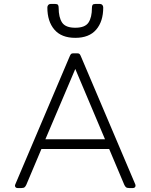

<svg xmlns="http://www.w3.org/2000/svg" viewBox="-20 -949 760 969"><path d="M219 -911Q219 -919 223.5 -924Q228 -929 235 -929H259Q269 -929 272.5 -924.5Q276 -920 276 -910Q276 -861 293.5 -835Q311 -809 360 -809Q409 -809 426.5 -835Q444 -861 444 -910Q444 -920 447.5 -924.5Q451 -929 461 -929H485Q492 -929 496.5 -924Q501 -919 501 -911Q501 -841 465.5 -799.5Q430 -758 360 -758Q290 -758 254.5 -799.5Q219 -841 219 -911ZM57 -18 331 -663Q335 -673 338.5 -676.5Q342 -680 351 -680H369Q378 -680 381.5 -676.5Q385 -673 389 -663L663 -18Q664 -16 664 -12Q664 -7 660.5 -3.5Q657 0 651 0H632Q621 0 616 -4Q611 -8 607 -17L531 -197H189L113 -17Q109 -8 104 -4Q99 0 88 0H69Q61 0 57.5 -5.5Q54 -11 57 -18ZM510 -246 360 -601 209 -246Z"/></svg>

Font: Mitr ExtraLight
Style: Regular
Weight: 250
Designer: Thanarat Vachiruckul
Foundry: Cadson Demak Co.,Ltd.
Version: Version 1.000